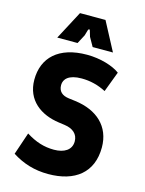

<svg xmlns="http://www.w3.org/2000/svg" viewBox="-137 -1014 838 1106"><g transform="rotate(15 282.0 -461.5)"><path d="M261 10C421 10 521 -68 521 -218C521 -343 436 -420 304 -437L264 -442C224 -447 201 -467 201 -505C201 -540 229 -572 306 -572C358 -572 405 -560 452 -536L498 -658C458 -688 382 -712 301 -712C132 -712 44 -626 44 -495C44 -372 135 -308 244 -293L280 -288C331 -281 361 -254 361 -211C361 -160 318 -134 257 -134C199 -134 147 -150 90 -186L45 -53C111 -11 180 10 261 10ZM109 -763H230L258 -816L268 -850C271 -859 278 -859 280 -850L290 -816L320 -763H441L351 -933H199Z"/></g></svg>

Font: Finlandica
Style: Bold
Weight: 700
Designer: Niklas Ekholm, Juho Hiilivirta, Jaakko Suomalainen
Foundry: Helsinki Type Studio
Version: Version 2.000;Glyphs 3.2 (3202)